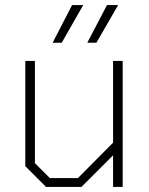

<svg xmlns="http://www.w3.org/2000/svg" viewBox="-20 -739 590 759"><path d="M80 -82V-498H118V-94L177 -35H288L427 -175V-498H465V0H427V-125L302 0H162ZM265 -719H309L224 -570H188ZM403 -719H447L361 -570H325Z"/></svg>

Font: Chakra Petch ExtraLight
Style: Regular
Weight: 275
Designer: Katatrad Aksorn Co.,Ltd.
Foundry: Cadson Demak Co.,Ltd.
Version: Version 1.000; ttfautohint (v1.6)